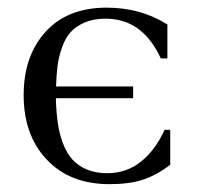

<svg xmlns="http://www.w3.org/2000/svg" viewBox="-20 -467 510 495"><path d="M41 -221.7Q41 -323.2 97.7 -385.3Q154.3 -447.3 254.9 -447.3Q342.8 -447.3 411.6 -403.8V-316.4H394.5Q347.7 -418.9 252 -418.9Q220.7 -418.9 197.5 -408.7Q174.3 -398.4 160.9 -382.8Q147.5 -367.2 139.2 -342.8Q130.9 -318.4 128.2 -295.9Q125.5 -273.4 124.5 -244.1H323.2V-213.9H124Q125 -178.2 128.9 -150.4Q132.8 -122.6 142.3 -97.4Q151.9 -72.3 166.5 -55.9Q181.2 -39.6 203.9 -30Q226.6 -20.5 256.3 -20.5Q306.6 -20.5 344 -50.8Q381.3 -81.1 404.3 -132.3H418.9V-42Q382.3 -14.6 347.7 -3.4Q313 7.8 262.2 7.8Q160.6 7.8 100.8 -55.2Q41 -118.2 41 -221.7Z"/></svg>

Font: Theano Old Style
Style: Regular
Weight: 400
Designer: Alexey Kryukov
Version: Version 2.00